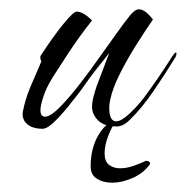

<svg xmlns="http://www.w3.org/2000/svg" viewBox="-20 -274 400 413"><path d="M72 3Q50 3 38.5 -7Q27 -17 29 -33Q31 -44 35 -58Q39 -72 45 -86L69 -142Q68 -144 67.5 -145.5Q67 -147 67 -148Q66 -152 68 -155Q94 -195 116 -222Q138 -249 145 -249Q159 -249 178 -230Q165 -214 151 -194.5Q137 -175 124 -155Q110 -134 94.5 -109.5Q79 -85 73 -65Q67 -47 67 -37Q67 -23 77 -23Q90 -23 115 -50Q132 -68 152.5 -94.5Q173 -121 192 -148Q212 -176 229.5 -200.5Q247 -225 259 -240Q270 -254 279 -254Q292 -254 309 -232Q295 -212 275 -180.5Q255 -149 238.5 -116.5Q222 -84 217 -59Q216 -55 215.5 -51Q215 -47 215 -42Q215 -13 230 -13Q238 -13 249.5 -22Q261 -31 272 -43Q283 -55 289 -63Q321 -106 350 -152Q356 -161 358 -161Q360 -161 359.5 -157.5Q359 -154 358 -152Q338 -119 311.5 -80Q285 -41 259 -16Q245 -2 231 -2Q204 -2 191 -15Q178 -28 178 -44Q178 -54 181 -65.5Q184 -77 188 -89L215 -160Q200 -141 190 -128.5Q180 -116 172 -105Q165 -95 156 -82.5Q147 -70 137 -58Q118 -33 100 -15Q82 3 72 3ZM221 119Q202 119 188.5 110.5Q175 102 175 84Q175 45 191.5 17Q208 -11 225 -11L227 -10Q219 2 212 20.5Q205 39 205 56Q205 73 214.5 80.5Q224 88 238 88Q253 88 268 82.5Q283 77 294 72H296Q299 72 301.5 74.5Q304 77 302 80Q288 99 265 109Q242 119 221 119Z"/></svg>

Font: The Nautigal
Style: Regular
Weight: 400
Designer: Robert E. Leuschke
Foundry: Robert E. Leuschke
Version: Version 1.100; ttfautohint (v1.8.3)